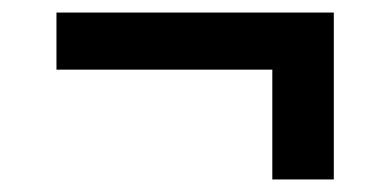

<svg xmlns="http://www.w3.org/2000/svg" viewBox="-20 -487 622 306"><path d="M512 -201H414V-376H70V-467H512Z"/></svg>

Font: Celebes SemiBold
Style: Regular
Weight: 600
Designer: Anugrah Pasau
Foundry: Lafontype
Version: Version 1.000